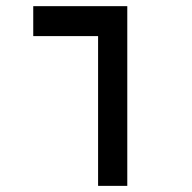

<svg xmlns="http://www.w3.org/2000/svg" viewBox="-20 -606 626 626"><path d="M299.8 0H395V-585.9H88.4V-488.3H299.8Z"/></svg>

Font: Cascadia Code PL
Style: Regular
Weight: 400
Monospace: yes
Designer: Aaron Bell
Foundry: Saja Typeworks
Version: Version 2404.023